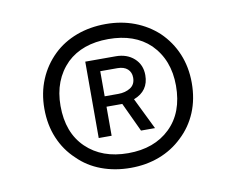

<svg xmlns="http://www.w3.org/2000/svg" viewBox="-61 -835 812 659"><g transform="rotate(-10 344.5 -505.5)"><path d="M526.2 -688.8Q491.2 -721.2 445 -738.8Q398.8 -756.2 345 -756.2Q290 -756.2 243.1 -738.8Q196.2 -721.2 162.5 -688.8Q126.2 -653.8 106.9 -607.5Q87.5 -561.2 87.5 -506.2Q87.5 -450 106.9 -403.8Q126.2 -357.5 162.5 -323.8Q196.2 -290 243.1 -272.5Q290 -255 345 -255Q398.8 -255 445 -272.5Q491.2 -290 526.2 -323.8Q562.5 -357.5 581.9 -403.8Q601.2 -450 601.2 -506.2Q601.2 -561.2 581.9 -607.5Q562.5 -653.8 526.2 -688.8ZM345 -306.2Q253.8 -306.2 198.8 -359.4Q143.8 -412.5 143.8 -506.2Q143.8 -596.2 200 -652.5Q253.8 -703.8 345 -703.8Q436.2 -703.8 490 -652.5Q546.2 -596.2 546.2 -506.2Q546.2 -412.5 491.2 -359.4Q436.2 -306.2 345 -306.2ZM360 -641.2H253.8V-375H298.8V-476.2H353.8L401.2 -375H450L396.2 -485Q448.8 -505 448.8 -560Q448.8 -596.2 423.8 -618.8Q398.8 -641.2 360 -641.2ZM346.2 -512.5H298.8V-600H358.8Q381.2 -600 393.8 -588.8Q406.2 -577.5 406.2 -558.8Q406.2 -535 388.8 -523.8Q371.2 -512.5 346.2 -512.5Z"/></g></svg>

Font: Cambay
Style: Regular
Weight: 400
Version: Version 1.180;PS 001.180;hotconv 1.0.70;makeotf.lib2.5.58329